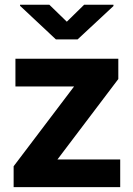

<svg xmlns="http://www.w3.org/2000/svg" viewBox="-20 -770 549 790"><path d="M216.3 -113.8H474.6V0H36.1V-85.9L284.7 -414.1H43.5V-528.3H466.8V-444.8ZM254.9 -680.7 326.2 -750.5H446.8V-745.1L299.3 -607.9H210L62.5 -746.1V-750.5H183.1Z"/></svg>

Font: SteelSelectRoboto
Style: Roboto-Bold
Weight: 700
Designer: Google
Version: Version 2.137; 2017